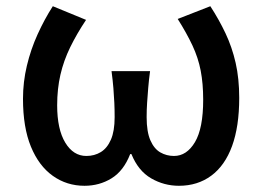

<svg xmlns="http://www.w3.org/2000/svg" viewBox="-20 -584 844 618"><path d="M252 14Q195 14 150 -18Q105 -50 79.5 -112Q54 -174 54 -266Q54 -320 66.5 -372.5Q79 -425 101 -473.5Q123 -522 150 -564L257 -520Q227 -475 206 -432Q185 -389 174.5 -343.5Q164 -298 164 -245Q164 -168 190 -125Q216 -82 258 -82Q284 -82 304.5 -94.5Q325 -107 337 -134.5Q349 -162 349 -207Q349 -231 348 -253Q347 -275 345 -300Q343 -325 339 -355H463Q459 -325 457 -300Q455 -275 453.5 -253Q452 -231 452 -207Q452 -160 464 -132.5Q476 -105 496 -93.5Q516 -82 540 -82Q581 -82 607.5 -126.5Q634 -171 634 -263Q634 -315 626 -356.5Q618 -398 599.5 -437.5Q581 -477 552 -523L657 -564Q685 -521 706 -476.5Q727 -432 738.5 -381.5Q750 -331 750 -269Q750 -177 727 -114Q704 -51 660 -18.5Q616 14 556 14Q508 14 466.5 -10Q425 -34 403 -88H399Q378 -34 339 -10Q300 14 252 14Z"/></svg>

Font: Noto Sans KR Medium
Style: Regular
Weight: 500
Designer: Ryoko NISHIZUKA  (kana, bopomofo & ideographs); Paul D. Hunt (Latin, Greek & Cyrillic); Sandoll Communications , Soo-you
Foundry: Adobe
Version: Version 2.004-H2;hotconv 1.0.118;makeotfexe 2.5.65603